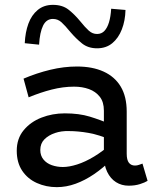

<svg xmlns="http://www.w3.org/2000/svg" viewBox="-20 -757 641 791"><path d="M510 8Q481 8 458 -6.5Q435 -21 421.5 -49Q408 -77 408 -116V-301Q408 -337 391 -358.5Q374 -380 346.5 -390Q319 -400 285 -400Q240 -400 193 -388Q146 -376 98 -356L77 -433Q131 -456 187 -469.5Q243 -483 297 -483Q361 -483 407 -462Q453 -441 477.5 -400Q502 -359 502 -297V-124Q502 -98 511 -86.5Q520 -75 536 -75Q545 -75 553 -78Q561 -81 567 -83L588 -12Q577 -5 556.5 1.5Q536 8 510 8ZM214 14Q170 14 132 -3Q94 -20 71.5 -53.5Q49 -87 49 -136Q49 -186 77.5 -220.5Q106 -255 151 -272.5Q196 -290 247 -290Q306 -290 350 -276.5Q394 -263 441 -243V-179Q388 -202 344.5 -209.5Q301 -217 264 -217Q233 -218 206.5 -209Q180 -200 163 -183Q146 -166 146 -139Q146 -116 159 -100Q172 -84 193.5 -76.5Q215 -69 239 -69Q265 -69 298 -79.5Q331 -90 367.5 -112Q404 -134 441 -167L439 -99Q405 -65 367.5 -39.5Q330 -14 291.5 0Q253 14 214 14ZM380 -558Q343 -558 318 -578Q293 -598 270 -625Q248 -652 233 -665.5Q218 -679 198 -679Q171 -679 157.5 -651.5Q144 -624 141 -573L82 -579Q84 -624 97 -659.5Q110 -695 135.5 -716Q161 -737 198 -737Q237 -737 262 -717.5Q287 -698 310 -670Q331 -644 346 -630.5Q361 -617 380 -617Q398 -617 410 -629.5Q422 -642 429 -665Q436 -688 438 -721L497 -716Q496 -672 482 -636Q468 -600 442.5 -579Q417 -558 380 -558Z"/></svg>

Font: BioRhyme ExtraBold
Style: Regular
Weight: 400
Version: Version 1.600;gftools[0.9.33]